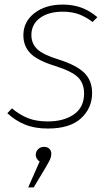

<svg xmlns="http://www.w3.org/2000/svg" viewBox="-20 -551 491 838"><path d="M405 -476 384 -455Q354 -478 323.5 -489Q293 -500 254 -500Q192 -500 154.5 -472.5Q117 -445 117 -398Q117 -361 142.5 -336.5Q168 -312 237 -291Q315 -266 348.5 -232.5Q382 -199 382 -145Q382 -79 333.5 -34.5Q285 10 189 10Q131 10 88.5 -7.5Q46 -25 12 -57L32 -78Q67 -49 103 -35Q139 -21 188 -21Q259 -21 303 -52Q347 -83 347 -143Q347 -187 320.5 -213.5Q294 -240 221 -263Q143 -287 112.5 -318.5Q82 -350 82 -397Q82 -456 130 -493.5Q178 -531 254 -531Q299 -531 335.5 -517.5Q372 -504 405 -476ZM204 120Q204 132 199 143.5Q194 155 178 182L127 267H103L153 154Q145 149 140.5 141Q136 133 136 126Q136 111 146 100.5Q156 90 173 90Q187 90 195.5 98.5Q204 107 204 120Z"/></svg>

Font: FiraGO UltraLight
Style: Italic
Weight: 200
Italic angle: -8°
Designer: bBox Type GmbH
Foundry: bBox Type GmbH
Version: Version 1.001